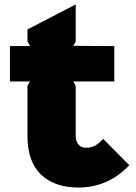

<svg xmlns="http://www.w3.org/2000/svg" viewBox="-20 -837 612 867"><path d="M445.8 -210 564 -90.8Q467.3 9.8 335 9.8Q226.1 9.8 165 -48.8Q104 -107.4 104 -223.1V-449.2L115.2 -469.2H24.9V-628.9H116.2L104 -649.9V-704.1L321.8 -816.9V-648.9L311 -629.9L496.1 -628.9V-469.2H311L321.8 -449.2V-223.1Q321.8 -198.7 334.2 -184.3Q346.7 -169.9 368.2 -169.9Q392.1 -169.9 409.4 -179.4Q426.8 -189 445.8 -210Z"/></svg>

Font: Sinkin Sans 900 X Black
Style: Regular
Weight: 950
Designer: Keith Bates
Foundry: K-Type
Version: Sinkin Sans (version 1.0)  by Keith Bates   •   © 2014   www